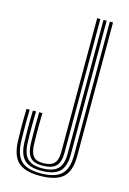

<svg xmlns="http://www.w3.org/2000/svg" viewBox="-122 -860 625 927"><g transform="rotate(15 190.0 -396.5)"><path d="M172.5 6.8Q97.2 6.8 63.9 -25.2Q30.5 -57.2 28.5 -131.2Q27.5 -169 27.2 -205Q27 -241 28.5 -289H44.2Q43.5 -261 43.2 -235.9Q43 -210.8 43.2 -185.5Q43.5 -160.2 44.2 -131.5Q46.5 -64.2 76.1 -35Q105.8 -5.8 172.5 -5.8Q245 -5.8 276.5 -34.9Q308 -64 308 -131.2V-800H323.8V-131.2Q323.8 -57.2 288.6 -25.2Q253.5 6.8 172.5 6.8ZM172.5 -18.5Q114.2 -18.5 88.1 -44.9Q62 -71.2 60.2 -131.8Q59.2 -162.8 59 -188.8Q58.8 -214.8 59.1 -239Q59.5 -263.2 60.2 -289H76Q75 -255.2 74.8 -217.8Q74.5 -180.2 76 -132.8Q78 -76.2 101.6 -53.8Q125.2 -31.2 172.5 -31.2Q228 -31.2 252.1 -54.4Q276.2 -77.5 276.2 -131.2V-800H292V-131.2Q292 -70.8 264.2 -44.6Q236.5 -18.5 172.5 -18.5ZM172.5 -44Q128.2 -44 110.8 -65.9Q93.2 -87.8 91.8 -133.2Q91 -161 90.9 -184.9Q90.8 -208.8 91 -233.6Q91.2 -258.5 91.8 -289H107.8Q106.8 -255 106.5 -228.1Q106.2 -201.2 106.8 -178.4Q107.2 -155.5 107.8 -133.2Q108.8 -94.8 122.6 -75.6Q136.5 -56.5 172.5 -56.5Q211 -56.5 227.8 -73.9Q244.5 -91.2 244.5 -131.2V-800H260.5V-131.2Q260.5 -84.2 240 -64.1Q219.5 -44 172.5 -44Z"/></g></svg>

Font: Big Shoulders Inline Text Thin
Style: Regular
Weight: 400
Version: Version 2.002